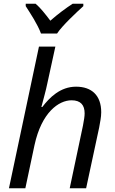

<svg xmlns="http://www.w3.org/2000/svg" viewBox="-20 -1010 619 1030"><path d="M28 0H116L165 -231C203 -407 295 -472 364 -472C413 -472 434 -446 434 -402C434 -388 431 -366 425 -336L354 0H442L512 -326C517 -355 523 -381 523 -408C523 -499 471 -545 388 -545C303 -545 245 -486 207 -436H202C213 -479 226 -523 234 -563L277 -760H189ZM118 -977C143 -938 181 -881 200 -830H286C313 -872 395 -948 427 -977V-990H370C334 -967 291 -935 250 -899C223 -935 196 -969 171 -990H118Z"/></svg>

Font: BC Sans
Style: Italic
Weight: 400
Italic angle: -12°
Designer: Monotype Design Team
Designer: Province of B.C.
Foundry: Monotype Imaging Inc.
Version: Version 2.000;GOOG;noto-source:20170915:90ef993387c0